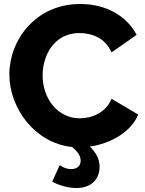

<svg xmlns="http://www.w3.org/2000/svg" viewBox="-20 -734 728 964"><path d="M674 -159 540 -238C511 -167 440 -140 381 -140C267 -140 194 -242 194 -355C194 -458 253 -568 379 -568C437 -568 508 -546 540 -471L666 -559C618 -651 516 -714 383 -714C159 -714 27 -533 27 -361C27 -190 155 -16 341 4C370 27 385 48 385 73C385 100 366 115 337 115C317 115 298 108 280 95L242 178C283 200 327 210 364 210C442 210 480 162 480 104C480 62 460 30 431 2C534 -13 638 -70 674 -159Z"/></svg>

Font: FIGSv2-sans-serif ExtraBold
Style: Regular
Weight: 800
Designer: Matt McInerney, Pablo Impallari, Rodrigo Fuenzalida,Mirko Velimirovic
Foundry: Matt McInerney, Pablo Impallari, Rodrigo Fuenzalida
Version: Version 4.021;hotconv 1.0.109;makeotfexe 2.5.65596